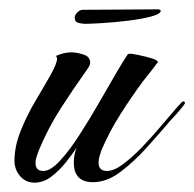

<svg xmlns="http://www.w3.org/2000/svg" viewBox="-20 -387 416 411"><path d="M54 4Q35 4 23 -10Q11 -24 11 -43Q11 -74 24.5 -107.5Q38 -141 56.5 -172Q75 -203 88.5 -227Q102 -251 102 -261Q102 -266 99 -267Q117 -275 133 -275Q143 -275 158 -270.5Q173 -266 173 -253Q173 -249 171 -245.5Q169 -242 167 -239Q137 -197 110 -155Q83 -113 63 -65Q61 -59 58.5 -52Q56 -45 56 -38Q56 -21 73 -21Q88 -21 108 -42.5Q128 -64 149 -96.5Q170 -129 190.5 -164.5Q211 -200 227.5 -228.5Q244 -257 253 -270Q254 -272 259 -272Q263 -272 277.5 -269Q292 -266 305 -262Q318 -258 318 -254Q318 -253 317 -253Q310 -243 302 -233Q294 -223 286 -213Q261 -179 237.5 -142Q214 -105 197 -65Q195 -59 193 -52.5Q191 -46 191 -39Q191 -21 209 -21Q224 -21 244 -36Q264 -51 285 -73Q306 -95 325 -117.5Q344 -140 357 -155Q370 -170 372 -170Q376 -170 376 -166Q376 -165 367.5 -154.5Q359 -144 349.5 -134Q340 -124 338 -121Q320 -100 294 -71Q268 -42 238.5 -19.5Q209 3 179 3Q138 3 138 -39Q138 -56 144 -71Q135 -57 121 -39.5Q107 -22 90 -9Q73 4 54 4ZM163 -336Q156 -336 148 -338Q140 -340 140 -349Q140 -355 145.5 -360.5Q151 -366 157 -366L318 -367Q319 -367 321.5 -366.5Q324 -366 324 -364Q324 -357 303 -351.5Q282 -346 252.5 -342.5Q223 -339 197.5 -337.5Q172 -336 163 -336Z"/></svg>

Font: Caramel
Style: Regular
Weight: 400
Designer: Robert E. Leuschke
Foundry: Robert E. Leuschke
Version: Version 1.010